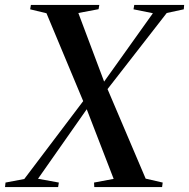

<svg xmlns="http://www.w3.org/2000/svg" viewBox="-44 -763 770 783"><path d="M-23.5 0 -21.5 -18.5 55 -33 319 -382 370.5 -416 579.5 -709 500.5 -725 503.5 -743H707L705.5 -725L636 -710L378.5 -379L329 -345L111 -34L196 -18.5L193 0ZM340.5 0 339.5 -18.5 419.5 -33.5 304.5 -331 299.5 -340.5 145.5 -709 79 -725 82 -743H361L358 -725.5L275.5 -710L384.5 -420L391 -408L550 -34.5L619.5 -18.5L617 0Z"/></svg>

Font: Merriweather 144pt Medium
Style: Italic
Weight: 500
Italic angle: -7.8°
Version: Version 2.101